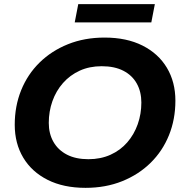

<svg xmlns="http://www.w3.org/2000/svg" viewBox="-20 -893 884 925"><path d="M392 12Q286 12 209.5 -26.5Q133 -65 92 -133.5Q51 -202 51 -292Q51 -382 82 -458.5Q113 -535 170.5 -591.5Q228 -648 307.5 -680Q387 -712 484 -712Q590 -712 666.5 -673.5Q743 -635 784 -566.5Q825 -498 825 -408Q825 -318 794 -241.5Q763 -165 705.5 -108.5Q648 -52 568.5 -20Q489 12 392 12ZM406 -126Q465 -126 512.5 -147.5Q560 -169 593 -207Q626 -245 643.5 -294.5Q661 -344 661 -399Q661 -451 639 -490.5Q617 -530 574.5 -552Q532 -574 470 -574Q411 -574 364 -552.5Q317 -531 283.5 -493Q250 -455 232.5 -405.5Q215 -356 215 -301Q215 -249 237.5 -209.5Q260 -170 302.5 -148Q345 -126 406 -126ZM340 -785 357 -873H726L709 -785Z"/></svg>

Font: MOST Montserrat
Style: Bold Italic
Weight: 700
Italic angle: -11.3°
Designer: Julieta Ulanovsky
Foundry: Julieta Ulanovsky
Version: Version 8.000;March 11, 2024;FontCreator 15.0.0.2926 64-bit